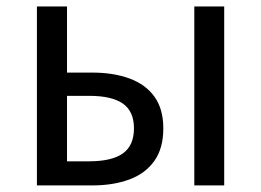

<svg xmlns="http://www.w3.org/2000/svg" viewBox="-20 -563 793 583"><path d="M92.1 0V-543.4H183.5V-342.6H259.8Q324.5 -342.6 373.2 -324.7Q421.9 -306.8 448.9 -269.5Q475.9 -232.2 475.9 -173Q475.9 -113 448.9 -74.7Q421.9 -36.4 373.2 -18.2Q324.5 0 259.8 0ZM183.5 -73.2H250.3Q319.6 -73.2 353.2 -97.2Q386.8 -121.3 386.8 -173.4Q386.8 -224.7 353.2 -248.4Q319.6 -272 250.3 -272H183.5ZM570 0V-543.4H660.8V0Z"/></svg>

Font: Noto Sans HK Thin
Style: Regular
Weight: 100
Designer: Ryoko NISHIZUKA 西塚涼子 (kana, bopomofo & ideographs); Paul D. Hunt (Latin, Greek & Cyrillic); Sandoll Communications 산돌커뮤니
Foundry: Adobe
Version: Version 2.004-H2;hotconv 1.0.118;makeotfexe 2.5.65603